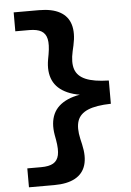

<svg xmlns="http://www.w3.org/2000/svg" viewBox="-64 -848 748 1095"><g transform="rotate(-5 310.0 -300.5)"><path d="M228.8 -517 234.2 -546.4Q243.8 -601.5 236.8 -633.2Q229.7 -665 205.3 -679Q181 -693.1 135.8 -693.1H56.6V-801.4H201Q275.9 -801.4 321 -776.5Q366.2 -751.7 380.9 -703Q395.6 -654.4 379.8 -583.8L372.5 -551.6Q358.1 -487.7 371.7 -448Q385.2 -408.4 431.6 -388.7Q478 -368.9 563.4 -367.1V-233.9Q478 -232.1 431.6 -212.3Q385.2 -192.6 371.7 -153Q358.1 -113.3 372.5 -49.4L379.8 -17.6Q396 53 381.3 101.6Q366.6 150.2 321.2 175.1Q275.9 200 201 200H56.6V91.7H135.8Q181 91.7 205.3 77.6Q229.7 63.6 236.8 31.8Q243.8 0.1 234.2 -55L228.8 -84.8Q216.8 -154.4 239.2 -204.2Q261.7 -253.9 322 -280.7Q382.3 -307.5 481.4 -307.5V-293.9Q382.3 -293.9 322 -320.8Q261.7 -347.6 239 -397.3Q216.4 -447.1 228.8 -517Z"/></g></svg>

Font: Monaspace Xenon Var ExtraLight
Style: Regular
Weight: 200
Designer: Riley Cran and the Lettermatic Team
Version: Version 1.200 (Monaspace Xenon Var)